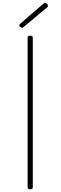

<svg xmlns="http://www.w3.org/2000/svg" viewBox="-20 -1377 445 1411"><path d="M203 14Q192 14 187.5 10Q183 6 183 -1V-1100Q183 -1108 187.5 -1111.5Q192 -1115 202 -1115Q211 -1115 216 -1111.5Q221 -1108 221 -1100V-1Q221 6 217 10Q213 14 203 14ZM141 -1173Q135 -1173 128.5 -1179.5Q122 -1186 122 -1191Q122 -1193 123 -1196Q124 -1199 127 -1201L298 -1349Q302 -1352 304.5 -1354.5Q307 -1357 310 -1357Q316 -1357 321 -1353.5Q326 -1350 329 -1344.5Q332 -1339 332 -1334Q332 -1331 331.5 -1329Q331 -1327 328 -1324L153 -1178Q148 -1175 146 -1174Q144 -1173 141 -1173Z"/></svg>

Font: Playwrite FR Moderne Thin
Style: Regular
Weight: 250
Version: Version 1.002